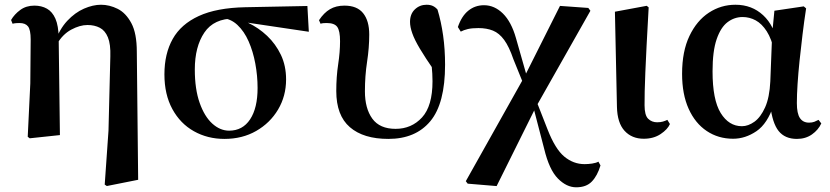

<svg xmlns="http://www.w3.org/2000/svg" viewBox="-20 -572 3513 813"><path d="M97.4 7.1 108.3 -218.7 109.9 -404.9Q109.9 -445.6 98.7 -460.1Q87.6 -474.5 62.5 -474.5Q55.2 -474.5 48.3 -474Q41.4 -473.5 33.2 -471.5L26.9 -487.3Q41 -511.7 65.9 -529.9Q90.8 -548.2 125.5 -548.2Q156 -548.2 178.9 -535.2Q201.7 -522.3 214.7 -492.8Q227.7 -463.3 228.5 -411.7V-407.7L233.7 0L105.7 13.6ZM423.4 209.7 439.4 -18.9 447.2 -332.9Q448.9 -384.8 436.9 -413.9Q425 -442.9 402.5 -454.5Q380 -466.1 350.6 -466.1Q318 -466.1 281.5 -446.4Q244.9 -426.7 220.6 -384.4L209.8 -393.2H212.6Q231.9 -448.5 264.7 -483.7Q297.6 -518.8 335.6 -535.4Q373.7 -551.9 407.6 -551.9Q443.4 -551.9 478.2 -534.6Q513 -517.2 536.2 -474Q559.3 -430.9 559.3 -352.9L565 189.3L432.4 215.7Z M930.5 16.2Q858.9 16.2 801.1 -16.3Q743.3 -48.7 709.8 -110.2Q676.2 -171.8 676.2 -257.1Q676.2 -344.6 711.4 -407.2Q746.5 -469.7 822 -504.3Q897.4 -538.9 1018.5 -541.4L1281.6 -546.6L1287.7 -437.5L999.8 -480.3L972.9 -493.5Q885.8 -494 845.4 -434.2Q804.9 -374.4 804.9 -277.8Q804.9 -194.4 825.4 -136.5Q845.8 -78.6 879 -48.6Q912.1 -18.7 950.2 -18.7Q1007.3 -18.7 1039 -66.6Q1070.7 -114.5 1070.7 -199.6Q1070.7 -251.2 1061.1 -302.6Q1051.6 -354.1 1032.8 -396.8Q1014 -439.5 985.4 -466.3Q956.8 -493.2 919.2 -495.5L940.9 -504.5Q986.2 -496.4 1030.6 -475.4Q1075 -454.4 1111.1 -420.2Q1147.3 -385.9 1169.4 -339.8Q1191.4 -293.6 1191.4 -235.7Q1191.4 -165.4 1157.5 -108.2Q1123.5 -51.1 1064.8 -17.5Q1006.1 16.2 930.5 16.2Z M1624.5 16.2Q1519 16.2 1461.5 -33.5Q1403.9 -83.1 1403.9 -186.6Q1403.9 -246.7 1411.9 -299.3Q1419.9 -351.9 1419.9 -397.3Q1419.9 -441.7 1408 -458.1Q1396.1 -474.5 1363.7 -474.5Q1356.4 -474.5 1349.9 -474Q1343.3 -473.5 1337.3 -471.5L1330.8 -486.5Q1351.7 -518.1 1377.3 -533.1Q1402.8 -548.2 1438.5 -548.2Q1492 -548.2 1517.7 -516.1Q1543.5 -484 1543.5 -425.8Q1543.5 -369.7 1534.3 -310Q1525.2 -250.4 1525.2 -185.4Q1525.2 -112.8 1556.5 -69.6Q1587.9 -26.4 1655.1 -26.4Q1722.5 -26.4 1767 -74.7Q1811.4 -123.1 1811.4 -228.2Q1811.4 -259.1 1807.8 -294.4Q1804.2 -329.7 1798.4 -362.1L1817.8 -361.2L1819.9 -270.9Q1780.9 -327.3 1758 -365.7Q1735.1 -404.1 1725.7 -431.2Q1716.2 -458.2 1716.2 -479.1Q1716.2 -512.9 1736.8 -532.4Q1757.4 -551.9 1786.3 -551.9Q1802.1 -551.9 1813 -546.7Q1824 -541.5 1832.6 -531.4Q1848.1 -480.2 1856.3 -421.8Q1864.6 -363.4 1864.6 -297.8Q1864.6 -133.7 1802.1 -58.7Q1739.7 16.2 1624.5 16.2Z M1960.4 205.7 1952.4 195.2 2201.4 -248.5 2351.2 -547 2471.1 -538.4 2480 -526.4 2248.2 -116.8 2082.9 215.9ZM2419.8 221.1Q2378.8 221.1 2342.1 183.7Q2305.4 146.3 2284.3 58.3L2235.9 -127.7H2225.5L2249.7 -148.6L2298.6 -23.9Q2331 59.2 2369.5 91.1Q2408.1 123 2455.1 123Q2470.9 123 2487.6 120.5Q2504.3 118 2513.9 112.5L2522.7 128.5Q2509.5 172.4 2486 196.7Q2462.6 221.1 2419.8 221.1ZM2199.1 -209.8 2153.8 -321.5Q2135.8 -374.3 2114.9 -402.9Q2094.1 -431.5 2067.5 -442.3Q2041 -453.1 2005.8 -453.1Q1978.3 -453.1 1961 -449Q1943.7 -444.9 1931 -438.1L1918.8 -457.5Q1934.5 -503.8 1963 -526.8Q1991.5 -549.9 2029.5 -549.9Q2073.8 -549.9 2109.6 -514.7Q2145.3 -479.4 2164.7 -410.9L2215.8 -231.6H2228.9Z M2705.8 15.5Q2655.4 15.5 2624.6 -18.1Q2593.9 -51.7 2592.4 -119.2L2583.8 -522.4L2718.5 -547.4L2726.7 -540.7Q2721.3 -445.9 2717.9 -378.9Q2714.6 -311.9 2712.6 -265.3Q2710.6 -218.6 2709.9 -185.7Q2709.3 -152.8 2709.3 -126.4Q2709.3 -84 2724.6 -69.1Q2739.9 -54.2 2762.5 -54.2Q2776.7 -54.2 2787 -57.2Q2797.3 -60.2 2805.8 -64.5L2816.7 -46.8Q2807 -24.2 2777.4 -4.4Q2747.8 15.5 2705.8 15.5Z M3084.3 15.5Q3021.6 15.5 2972.7 -17.2Q2923.7 -49.9 2896 -111.3Q2868.2 -172.8 2868.2 -259.4Q2868.2 -354.6 2899.3 -419.6Q2930.3 -484.6 2981.6 -518.3Q3032.8 -551.9 3094.1 -551.9Q3163.7 -551.9 3211.5 -507.5Q3259.3 -463.2 3274 -381.8H3280.5L3259.2 -353.7Q3247.2 -407.4 3226.7 -439.4Q3206.2 -471.4 3180 -485.7Q3153.8 -499.9 3124.4 -499.9Q3089.7 -499.9 3060.8 -478.2Q3032 -456.5 3014.6 -406.1Q2997.2 -355.7 2997.2 -269.8Q2997.2 -149.6 3031.6 -93.6Q3066.1 -37.6 3121.5 -37.6Q3148.2 -37.6 3174.6 -56.6Q3200.9 -75.6 3219.7 -117.3Q3238.5 -159.1 3241.8 -227.4L3249.6 -428L3259.1 -526.6L3383.4 -545L3393.4 -536.5Q3384.9 -481.4 3378.1 -424.9Q3371.2 -368.4 3365.7 -315.4Q3360.2 -262.4 3357.2 -216.4Q3354.2 -170.4 3354.2 -135.4Q3354.2 -91.4 3367.2 -72.1Q3380.2 -52.7 3405.7 -52.7Q3418.9 -52.7 3428.2 -56.3Q3437.5 -60 3446 -64.5L3457.7 -49.4Q3445 -21.7 3418 -2.7Q3391 16.2 3354.5 16.2Q3303.9 16.2 3277.1 -17.1Q3250.3 -50.5 3241.4 -127.3L3256.4 -128.7Q3230.2 -48.4 3183 -16.4Q3135.8 15.5 3084.3 15.5Z"/></svg>

Font: Noto Serif SC
Style: Regular
Weight: 200
Designer: Ryoko NISHIZUKA 西塚涼子 (kana & ideographs); Frank Grießhammer (Latin, Greek & Cyrillic); Wenlong ZHANG 张文龙 (bopomofo); San
Foundry: Adobe
Version: Version 2.001;hotconv 1.1.0;makeotfexe 2.6.0